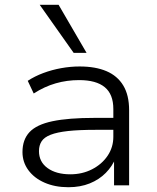

<svg xmlns="http://www.w3.org/2000/svg" viewBox="-20 -775 656 803"><path d="M266 8Q210 8 166.5 -11Q123 -30 98.5 -63.5Q74 -97 74 -139Q74 -191 103.5 -222.5Q133 -254 199.5 -268Q266 -282 376 -282H468V-232H379Q310 -232 264.5 -227Q219 -222 192 -211.5Q165 -201 154 -184Q143 -167 143 -143Q143 -98 179 -72Q215 -46 274 -46Q324 -46 365 -67Q406 -88 430 -123.5Q454 -159 454 -203V-319Q454 -381 418 -410.5Q382 -440 311 -440Q260 -440 213 -426.5Q166 -413 121 -384L96 -437Q125 -456 161 -469.5Q197 -483 236 -490Q275 -497 313 -497Q379 -497 425 -477.5Q471 -458 495.5 -417.5Q520 -377 520 -314V0H457V-114L464 -115Q450 -80 422.5 -52Q395 -24 355.5 -8Q316 8 266 8ZM288 -554 146 -755H225L342 -554Z"/></svg>

Font: Nunito Sans 10pt SemiExpanded Light
Style: Regular
Weight: 300
Width: 6
Designer: Vernon Adams
Foundry: Vernon Adams
Version: Version 3.101;gftools[0.9.27]